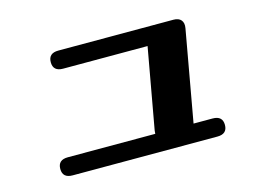

<svg xmlns="http://www.w3.org/2000/svg" viewBox="-64 -536 829 615"><g transform="rotate(-15 350.5 -229.0)"><path d="M589 -90Q622 -90 622 -60Q622 -30 589 -30H109Q76 -30 76 -60Q76 -90 109 -90H399Q399 -95 400 -101L448 -368H168Q135 -368 135 -398Q135 -428 168 -428H550Q567 -428 575 -418.5Q583 -409 580 -392L526 -90Z"/></g></svg>

Font: Yusei Magic
Style: Regular
Weight: 400
Designer: Tanukizamurai
Foundry: Yusei Magic Project
Version: Version 1.200